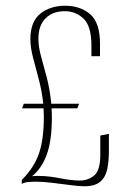

<svg xmlns="http://www.w3.org/2000/svg" viewBox="-20 -648 456 670"><path d="M274 2Q257 2 226 -2Q195 -6 162.5 -10Q130 -14 106 -14Q90 -14 76.5 -12.5Q63 -11 56 -6V-20Q99 -63 116 -112.5Q133 -162 133 -241Q133 -255 132 -270H57L63 -286H131Q126 -332 115 -372.5Q104 -413 95 -448Q86 -483 86 -511Q86 -573 121 -600.5Q156 -628 207 -628Q260 -628 294.5 -598.5Q329 -569 329 -495V-452H299V-489Q299 -557 271.5 -583Q244 -609 206 -609Q164 -609 139 -584Q114 -559 114 -513Q114 -484 123.5 -450.5Q133 -417 143.5 -376.5Q154 -336 159 -286H256L250 -270H160Q161 -255 161 -238Q161 -158 143.5 -109.5Q126 -61 92 -33Q97 -34 103 -34Q109 -34 117 -34Q149 -34 189.5 -26Q230 -18 258 -18Q288 -18 309 -36Q330 -54 330 -108V-175L360 -181V-121Q360 -87 354.5 -59Q349 -31 330.5 -14.5Q312 2 274 2Z"/></svg>

Font: Smooch Sans ExtraLight
Style: Regular
Weight: 200
Designer: Robert E. Leuschke
Foundry: Robert E. Leuschke
Version: Version 1.010; ttfautohint (v1.8.3)